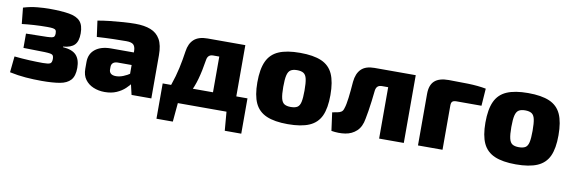

<svg xmlns="http://www.w3.org/2000/svg" viewBox="-49 -880 4136 1387"><g transform="rotate(10 2019.0 -186.5)"><path d="M222 -510Q313 -510 369.5 -500.5Q426 -491 452 -462Q478 -433 478 -374Q478 -316 452.5 -289.5Q427 -263 369 -258V-254Q438 -249 467.5 -217Q497 -185 497 -124Q497 -64 470.5 -34.5Q444 -5 391 4Q338 13 259 13Q201 13 143 8.5Q85 4 24 -9L36 -127Q93 -121 147.5 -118.5Q202 -116 246 -116Q285 -116 298.5 -123Q312 -130 312 -158Q312 -174 306.5 -182Q301 -190 286.5 -192.5Q272 -195 245 -196L89 -199V-304L244 -307Q267 -308 279 -310.5Q291 -313 295.5 -320.5Q300 -328 300 -342Q300 -359 294.5 -366Q289 -373 275 -375.5Q261 -378 233 -378Q184 -378 136 -375Q88 -372 47 -367L35 -485Q87 -501 138 -505.5Q189 -510 222 -510Z M855 -511Q922 -511 968 -493Q1014 -475 1038 -433Q1062 -391 1062 -317V0H917L892 -107L880 -125V-318Q879 -349 864.5 -362.5Q850 -376 812 -376Q773 -376 716 -374.5Q659 -373 597 -369L581 -486Q618 -493 668 -498.5Q718 -504 767.5 -507.5Q817 -511 855 -511ZM990 -305 989 -213H776Q754 -212 743 -201.5Q732 -191 732 -173V-154Q732 -135 744.5 -124.5Q757 -114 782 -114Q807 -114 835 -125Q863 -136 890 -155Q917 -174 937 -196V-132Q929 -116 912.5 -92Q896 -68 870 -43.5Q844 -19 807 -3Q770 13 721 13Q676 13 638 -3Q600 -19 577.5 -50Q555 -81 555 -128V-178Q555 -238 597.5 -271.5Q640 -305 713 -305Z M1652 -497V-383H1448Q1409 -383 1403 -342Q1390 -259 1373 -198.5Q1356 -138 1331 -91Q1306 -44 1269 0H1131Q1166 -64 1188 -127Q1210 -190 1223.5 -252Q1237 -314 1246 -377Q1254 -436 1288 -466.5Q1322 -497 1387 -497ZM1257 -5 1244 138H1124V-5ZM1746 -121V0H1124V-121ZM1746 -5V138H1625L1613 -5ZM1664 -497V0H1493V-497Z M2064 -511Q2162 -511 2221 -485.5Q2280 -460 2306 -402.5Q2332 -345 2332 -248Q2332 -152 2306 -95.5Q2280 -39 2221 -13.5Q2162 12 2064 12Q1967 12 1908 -13.5Q1849 -39 1822.5 -95.5Q1796 -152 1796 -248Q1796 -345 1822.5 -402.5Q1849 -460 1908 -485.5Q1967 -511 2064 -511ZM2064 -384Q2034 -384 2017 -373Q2000 -362 1993 -333Q1986 -304 1986 -248Q1986 -193 1993 -164Q2000 -135 2017 -124.5Q2034 -114 2064 -114Q2095 -114 2112 -124.5Q2129 -135 2135.5 -164Q2142 -193 2142 -248Q2142 -304 2135.5 -333Q2129 -362 2112 -373Q2095 -384 2064 -384Z M2901 -497V-377H2689Q2667 -377 2656 -367Q2645 -357 2642 -336Q2638 -297 2633 -257.5Q2628 -218 2622.5 -183.5Q2617 -149 2612 -125Q2602 -64 2568 -32.5Q2534 -1 2486 6.5Q2438 14 2384 5L2366 -128Q2387 -132 2404 -135Q2421 -138 2432.5 -146Q2444 -154 2449 -174Q2454 -188 2457.5 -207Q2461 -226 2464.5 -251.5Q2468 -277 2470.5 -306.5Q2473 -336 2476 -371Q2482 -433 2514.5 -465Q2547 -497 2611 -497ZM2914 -497V0H2733V-497Z M3155 -504Q3224 -504 3297.5 -502Q3371 -500 3429 -489L3420 -362H3237Q3216 -362 3207 -354Q3198 -346 3198 -325V0H3018V-378Q3018 -443 3051.5 -473.5Q3085 -504 3155 -504Z M3737 -511Q3835 -511 3894 -485.5Q3953 -460 3979 -402.5Q4005 -345 4005 -248Q4005 -152 3979 -95.5Q3953 -39 3894 -13.5Q3835 12 3737 12Q3640 12 3581 -13.5Q3522 -39 3495.5 -95.5Q3469 -152 3469 -248Q3469 -345 3495.5 -402.5Q3522 -460 3581 -485.5Q3640 -511 3737 -511ZM3737 -384Q3707 -384 3690 -373Q3673 -362 3666 -333Q3659 -304 3659 -248Q3659 -193 3666 -164Q3673 -135 3690 -124.5Q3707 -114 3737 -114Q3768 -114 3785 -124.5Q3802 -135 3808.5 -164Q3815 -193 3815 -248Q3815 -304 3808.5 -333Q3802 -362 3785 -373Q3768 -384 3737 -384Z"/></g></svg>

Font: Exo 2 ExtraBold
Style: Regular
Weight: 800
Designer: Natanael Gama
Foundry: Natanael Gama
Version: Version 2.010